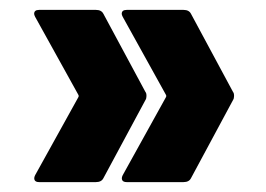

<svg xmlns="http://www.w3.org/2000/svg" viewBox="-20 -475 538 388"><path d="M138 -284 51 -441Q49 -445 49 -447Q49 -455 59 -455H174Q185 -455 189 -447L274 -289Q276 -287 276 -281Q276 -276 274 -273L189 -115Q185 -107 174 -107H59Q52 -107 50 -111Q48 -115 51 -121L138 -278Q140 -281 138 -284ZM315 -284 228 -441Q226 -445 226 -447Q226 -455 236 -455H351Q362 -455 366 -447L451 -289Q453 -287 453 -281Q453 -276 451 -273L366 -115Q362 -107 351 -107H236Q229 -107 227 -111Q225 -115 228 -121L315 -278Q317 -281 315 -284Z"/></svg>

Font: BARLOWEXTRABOLD
Style: Regular
Weight: 800
Designer: Jeremy Tribby
Foundry: Tribby Type
Version: Version 1.422